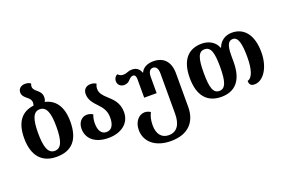

<svg xmlns="http://www.w3.org/2000/svg" viewBox="-123 -1210 2830 1899"><g transform="rotate(-20 1292.0 -260.0)"><path d="M358 -538C366 -551 370 -567 370 -585C370 -625 348 -647 326 -665C305 -683 287 -699 287 -723C287 -734 289 -744 294 -755C280 -766 263 -773 236 -773C196 -773 162 -750 162 -708C162 -674 186 -653 210 -634C229 -619 247 -601 247 -573C247 -561 245 -551 242 -542C114 -526 44 -438 44 -270C44 -79 135 13 285 13C446 13 530 -79 530 -270C530 -427 466 -514 358 -538ZM287 -49C217 -49 191 -124 191 -270C191 -413 216 -487 286 -487C357 -487 383 -413 383 -270C383 -124 358 -49 287 -49Z M832 13C962 13 1061 -56 1061 -176C1061 -277 1003 -327 954 -372C919 -404 889 -435 889 -481C889 -498 893 -516 902 -532C888 -542 870 -549 842 -549C795 -549 765 -518 765 -473C765 -408 804 -368 841 -328C877 -290 914 -249 914 -172C914 -95 887 -49 832 -49C779 -49 751 -94 751 -168C751 -203 756 -231 768 -258C749 -270 726 -277 706 -277C650 -277 609 -230 609 -163C609 -69 678 13 832 13Z M1401 253C1589 253 1675 146 1675 -8V-358C1675 -484 1611 -549 1503 -549C1442 -549 1392 -525 1372 -479H1368C1353 -523 1320 -544 1279 -544C1257 -544 1241 -540 1226 -534C1212 -528 1199 -525 1184 -525C1164 -525 1143 -530 1126 -550C1105 -540 1089 -520 1089 -488C1089 -448 1123 -426 1154 -426C1184 -426 1203 -438 1216 -453C1231 -469 1247 -484 1265 -484C1288 -484 1297 -467 1297 -436V-241H1428V-411C1428 -462 1446 -490 1479 -490C1512 -490 1530 -462 1530 -411V12C1530 126 1486 191 1401 191C1324 191 1282 135 1282 46C1282 -17 1295 -54 1311 -85C1291 -98 1270 -104 1250 -104C1190 -104 1137 -45 1137 41C1137 166 1237 253 1401 253Z M2019 13C2166 13 2249 -79 2249 -270V-338C2249 -444 2270 -487 2318 -487C2373 -487 2393 -414 2393 -269C2393 -141 2366 -58 2315 -47C2315 -12 2329 9 2369 9C2462 9 2540 -107 2540 -267C2540 -456 2454 -549 2331 -549C2261 -549 2205 -512 2181 -447H2176C2153 -512 2086 -549 2014 -549C1869 -549 1787 -456 1787 -269C1787 -81 1872 13 2019 13ZM2020 -49C1956 -49 1934 -113 1934 -269C1934 -423 1956 -487 2020 -487C2086 -487 2107 -423 2107 -269C2107 -120 2085 -49 2020 -49Z"/></g></svg>

Font: Noto Serif Georgian SemiCondensed Bold
Style: Regular
Weight: 700
Width: 4
Designer: Monotype Design Team, Akaki Razmadze
Foundry: Google LLC
Version: Version 2.003